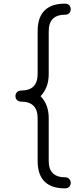

<svg xmlns="http://www.w3.org/2000/svg" viewBox="-20 -802 409 1056"><path d="M338 234Q187 234 187 83V-152Q187 -243 96 -243Q83 -243 74 -251.5Q65 -260 65 -273Q65 -287 74 -295.5Q83 -304 96 -304Q187 -304 187 -395V-630Q187 -782 338 -782Q352 -782 360.5 -773.5Q369 -765 369 -751Q369 -738 360.5 -729.5Q352 -721 338 -721Q248 -721 248 -630V-395Q248 -356 236.5 -326Q225 -296 203 -273Q248 -228 248 -152V83Q248 173 338 173Q352 173 360.5 182Q369 191 369 204Q369 217 360.5 225.5Q352 234 338 234Z"/></svg>

Font: ComfortaaLight
Style: Regular
Weight: 300
Designer: Johan Aakerlund
Foundry: Johan Aakerlund
Version: Version 3.104; ttfautohint (v1.8.1.43-b0c9)